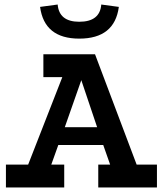

<svg xmlns="http://www.w3.org/2000/svg" viewBox="-20 -829 720 849"><path d="M6.2 0V-101.2H104.5L255.5 -487.8H171.8V-589H400.2L584.2 -101.2H674V0H414.5V-101.2H467L436.5 -187.8H237.8L206.8 -101.2H264V0ZM266.5 -266.5H409.5L339.5 -474.5ZM330.5 -658.2Q176 -658.2 157.2 -798.5L235 -809Q241.5 -732.8 330.5 -732.8Q421.8 -732.8 427.8 -809L505.5 -798.5Q486.8 -658.2 330.5 -658.2Z"/></svg>

Font: Podkova VF Beta
Style: Regular
Weight: 400
Designer: Ilya Yudin
Foundry: Cyreal (www.cyreal.org)
Version: Version 2.100